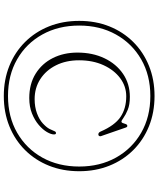

<svg xmlns="http://www.w3.org/2000/svg" viewBox="66 -844 812 984"><g transform="rotate(90 472.0 -352.0)"><path d="M472 34.5Q388 34.5 317.5 6Q247 -22.5 195.2 -74.5Q143.5 -126.5 115.2 -197Q87 -267.5 87 -352Q87 -436 115.2 -506.5Q143.5 -577 195.2 -629Q247 -681 317.5 -709.5Q388 -738 472 -738Q556.5 -738 627 -709.5Q697.5 -681 749.2 -629Q801 -577 829.2 -506.5Q857.5 -436 857.5 -352Q857.5 -267.5 829.2 -197Q801 -126.5 749.2 -74.5Q697.5 -22.5 627 6Q556.5 34.5 472 34.5ZM472 13Q579 13 660.5 -34Q742 -81 787.8 -163.2Q833.5 -245.5 833.5 -352Q833.5 -458 787.8 -540.2Q742 -622.5 660.5 -669.5Q579 -716.5 472 -716.5Q365.5 -716.5 284 -669.5Q202.5 -622.5 156.8 -540.2Q111 -458 111 -352Q111 -245.5 156.8 -163Q202.5 -80.5 284 -33.8Q365.5 13 472 13ZM669 -222.5Q669 -208 656.8 -186.8Q644.5 -165.5 620.5 -144.8Q596.5 -124 561.8 -110Q527 -96 482.5 -96Q410 -96 357.8 -128.5Q305.5 -161 277.5 -216.8Q249.5 -272.5 249.5 -343Q249.5 -420.5 278.5 -481.2Q307.5 -542 358.8 -576.8Q410 -611.5 476.5 -611.5Q516.5 -611.5 542.5 -600.8Q568.5 -590 583.2 -579.2Q598 -568.5 603 -568.5Q608.5 -568.5 610.8 -576Q613 -583.5 616 -591Q619 -598.5 625.5 -598.5Q631 -598.5 633.5 -591L677.5 -464Q679.5 -459 677 -454.5Q674.5 -450 669 -450Q659.5 -450 654.5 -461Q623 -534 579.5 -563.5Q536 -593 473.5 -593Q422.5 -593 380.8 -562Q339 -531 314 -476.5Q289 -422 289 -351.5Q289 -284 314.8 -232.8Q340.5 -181.5 385.5 -152.5Q430.5 -123.5 488 -123.5Q528.5 -123.5 560.8 -135.5Q593 -147.5 612.5 -165.5Q633 -184.5 640.8 -199.8Q648.5 -215 651.8 -224Q655 -233 662 -233Q669 -233 669 -222.5Z"/></g></svg>

Font: Fraunces 9pt Thin
Style: Regular
Weight: 100
Version: Version 1.000;[b76b70a41]